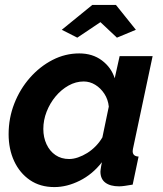

<svg xmlns="http://www.w3.org/2000/svg" viewBox="-20 -750 664 780"><path d="M201 10Q143 10 101.5 -18.5Q60 -47 37.5 -95.5Q15 -144 15 -205Q15 -270 38 -329Q61 -388 101.5 -434Q142 -480 193.5 -506.5Q245 -533 302 -533Q356 -533 394 -504.5Q432 -476 446 -432L466 -522H600L522 -154Q521 -149 520 -144.5Q519 -140 519 -136Q519 -115 543 -114L519 0Q501 3 487.5 5Q474 7 464 7Q428 7 408 -8Q388 -23 388 -53Q388 -57 389 -62.5Q390 -68 391 -75.5Q392 -83 394 -91Q356 -42 304 -16Q252 10 201 10ZM261 -104Q278 -104 297 -110.5Q316 -117 334.5 -128.5Q353 -140 369 -156.5Q385 -173 396 -192L422 -317Q419 -346 404 -369Q389 -392 367 -405.5Q345 -419 320 -419Q288 -419 258.5 -402.5Q229 -386 206 -358.5Q183 -331 169.5 -296.5Q156 -262 156 -226Q156 -192 169 -164Q182 -136 205.5 -120Q229 -104 261 -104ZM231 -629 355 -730H451L532 -629L455 -597L388 -660L294 -597Z"/></svg>

Font: Raleway Thin
Style: Bold Italic
Weight: 700
Italic angle: -12°
Version: Version 4.026